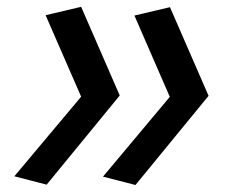

<svg xmlns="http://www.w3.org/2000/svg" viewBox="-20 -541 660 562"><path d="M373.5 -495.5 477 -257.5 281.5 -24 376.5 0.5 590.5 -260.5 477.5 -520ZM113.5 -496.5 217.5 -258 22 -25 116.5 -0.5 330.5 -261.5 217.5 -521Z"/></svg>

Font: Monaspace Neon Medium
Style: Italic
Weight: 500
Italic angle: -11°
Designer: Riley Cran & the Lettermatic Team
Foundry: Lettermatic
Version: Version 1.200 (Monaspace Neon)